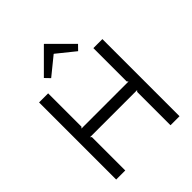

<svg xmlns="http://www.w3.org/2000/svg" viewBox="-290 -1258 1426 1426"><g transform="rotate(-45 422.5 -545.5)"><path d="M174.8 -359.9H669.9ZM754.9 -810.1V0H660.2V-350.1L669.9 -359.9H174.8L185.1 -350.1V0H89.8V-810.1H185.1V-460L174.8 -450.2H669.9L660.2 -460V-810.1ZM423.8 -1090.8 602.1 -913.1 564 -874 422.9 -987.8H420.9L280.8 -874L243.2 -913.1L420.9 -1090.8Z"/></g></svg>

Font: Sinkin Sans 400 Regular
Style: Regular
Weight: 400
Designer: Keith Bates
Foundry: K-Type
Version: Sinkin Sans (version 1.0)  by Keith Bates   •   © 2014   www